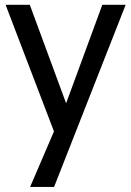

<svg xmlns="http://www.w3.org/2000/svg" viewBox="-20 -565 538 787"><path d="M399.4 -545.4 251 -141.6 102.1 -545.4H2.9L201.2 -26.4L103.5 201.2H201.7L495.1 -545.4Z"/></svg>

Font: SG Kara Light
Style: Regular
Weight: 400
Designer: Damoon Khanjanzadeh
Version: Version 1.000